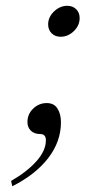

<svg xmlns="http://www.w3.org/2000/svg" viewBox="-20 -462 304 666"><path d="M22.5 184.1 18.6 165.5Q73.2 134.3 106.2 97.4Q139.2 60.5 139.2 24.4Q139.2 2.9 119.1 2.9Q99.1 2.9 87.2 -8.5Q75.2 -20 75.2 -38.6Q75.2 -66.4 95.2 -85.4Q115.2 -104.5 142.1 -104.5Q167.5 -104.5 179.4 -85.4Q191.4 -66.4 191.4 -38.1Q191.4 29.3 147.2 86.4Q103 143.6 22.5 184.1ZM213.4 -441.9Q232.4 -441.9 244.4 -429.9Q256.3 -418 256.3 -399.4Q256.3 -373.5 236.1 -354Q215.8 -334.5 190.4 -334.5Q170.9 -334.5 158.9 -346.7Q147 -358.9 147 -377.4Q147 -402.8 167.5 -422.4Q188 -441.9 213.4 -441.9Z"/></svg>

Font: Flanker
Style: Italic
Weight: 400
Italic angle: -12°
Designer: Flanker
Version: Version 2.027